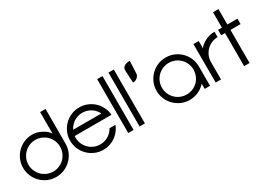

<svg xmlns="http://www.w3.org/2000/svg" viewBox="-10 -1418 2977 2160"><g transform="rotate(-30 1478.5 -338.0)"><path d="M560.1 -251Q560.1 -193.9 538.6 -143.9Q517.2 -93.9 479.5 -56.6Q441.9 -19.2 391.9 2.5Q341.9 24.2 284.8 24.2Q227.8 24.2 177.8 2.5Q127.8 -19.2 90.4 -56.6Q53 -93.9 31.6 -143.9Q10.1 -193.9 10.1 -251Q10.1 -308.1 31.6 -358.1Q53 -408.1 90.4 -445.5Q127.8 -482.8 177.8 -504.3Q227.8 -525.8 284.8 -525.8Q341.9 -525.8 402 -495.5Q462.1 -465.2 489.9 -420.2V-700H560.1ZM489.9 -251Q489.9 -292.9 474 -330.6Q458.1 -368.2 430.1 -396.2Q402 -424.2 364.4 -440.2Q326.8 -456.1 284.8 -456.1Q242.9 -456.1 205.6 -440.2Q168.2 -424.2 140.2 -396.2Q112.1 -368.2 96 -330.6Q79.8 -292.9 79.8 -251Q79.8 -209.1 96 -171.5Q112.1 -133.8 140.2 -105.8Q168.2 -77.8 205.6 -61.9Q242.9 -46 284.8 -46Q326.8 -46 364.4 -61.9Q402 -77.8 430.1 -105.8Q458.1 -133.8 474 -171.5Q489.9 -209.1 489.9 -251Z M690.9 -251Q690.9 -209.1 706.8 -171.5Q722.7 -133.8 750.8 -105.8Q778.8 -77.8 816.4 -61.9Q854 -46 896 -46Q937.9 -46 975.5 -61.9Q1013.1 -77.8 1040.9 -106.1Q1061.1 -125.8 1074.7 -152H1152L1149 -143.9Q1127.8 -93.9 1090.4 -56.6Q1053 -19.2 1003 2.5Q953 24.2 896 24.2Q838.9 24.2 788.9 2.5Q738.9 -19.2 701.5 -56.6Q664.1 -93.9 642.4 -143.9Q620.7 -193.9 620.7 -251Q620.7 -308.1 642.4 -358.1Q664.1 -408.1 701.5 -445.5Q738.9 -482.8 788.9 -504.3Q838.9 -525.8 896 -525.8Q953 -525.8 1003 -504.3Q1053 -482.8 1090.4 -445.5Q1127.8 -408.1 1149 -358.1Q1167.2 -317.2 1169.7 -272.2H691.9Q690.9 -261.1 690.9 -251ZM1040.9 -396Q1013.1 -424.2 975.5 -440.2Q937.9 -456.1 896 -456.1Q854 -456.1 816.4 -440.2Q778.8 -424.2 751 -396Q726.8 -372.2 712.1 -341.9H1078.8Q1064.1 -372.2 1040.9 -396Z M1230.8 -700H1300V0H1230.8Z M1377.8 -700H1447V0H1377.8Z M1553.5 -618.7Q1550 -658.1 1577 -676.8Q1604 -695.5 1652 -695.5L1643.9 -528.3Q1640.9 -506.6 1618.9 -485.9Q1597 -465.2 1561.1 -465.2Z M1743.4 -251Q1743.4 -308.1 1765.2 -358.1Q1786.9 -408.1 1824.2 -445.5Q1861.6 -482.8 1911.6 -504.3Q1961.6 -525.8 2018.7 -525.8Q2075.8 -525.8 2125.8 -504.3Q2175.8 -482.8 2213.1 -445.5Q2250.5 -408.1 2272 -358.1Q2293.4 -308.1 2293.4 -251V0H2223.7V-67.2Q2218.7 -62.1 2212.6 -56.1Q2175.8 -19.2 2125.8 2.5Q2075.8 24.2 2018.7 24.2Q1961.6 24.2 1911.6 2.5Q1861.6 -19.2 1824.2 -56.6Q1786.9 -93.9 1765.2 -143.9Q1743.4 -193.9 1743.4 -251ZM1813.6 -251Q1813.6 -209.1 1829.5 -171.5Q1845.5 -133.8 1873.5 -105.8Q1901.5 -77.8 1939.1 -61.9Q1976.8 -46 2018.7 -46Q2060.6 -46 2098.2 -61.9Q2135.9 -77.8 2163.9 -105.8Q2191.9 -133.8 2207.6 -171.2Q2221.7 -205.1 2223.7 -241.9V-251Q2223.7 -292.9 2207.8 -330.6Q2191.9 -368.2 2163.9 -396.2Q2135.9 -424.2 2098.2 -440.2Q2060.6 -456.1 2018.7 -456.1Q1976.8 -456.1 1939.1 -440.2Q1901.5 -424.2 1873.5 -396.2Q1845.5 -368.2 1829.5 -330.6Q1813.6 -292.9 1813.6 -251Z M2365.7 -500H2434.8V-405.1Q2440.9 -415.2 2447 -421.2Q2484.8 -459.1 2534.8 -480.6Q2584.8 -502 2640.9 -502V-431.8Q2599 -431.8 2561.9 -415.9Q2524.7 -400 2496.7 -372Q2468.7 -343.9 2452.3 -306.6Q2435.9 -269.2 2435.9 -226.8V0H2366.7Z M2685.9 -429.8V-500H2735.9V-700H2806.6V-500H2937.9V-429.8H2806.6V0H2735.9V-429.8Z"/></g></svg>

Font: Myanmar KatKuu
Style: Regular
Weight: 400
Designer: Khon Soe Zaw Thu
Foundry: MPUA
Version: Version 1.00 September 13, 2016, initial release